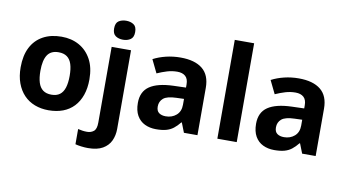

<svg xmlns="http://www.w3.org/2000/svg" viewBox="-91 -987 2620 1454"><g transform="rotate(10 1218.5 -260.0)"><path d="M574 -274Q574 -206 555.5 -153Q537 -100 502.5 -63.5Q468 -27 419 -8.5Q370 10 308 10Q251 10 202.5 -8.5Q154 -27 119 -63.5Q84 -100 64.5 -153Q45 -206 45 -274Q45 -365 77 -427.5Q109 -490 169 -523Q229 -556 311 -556Q388 -556 447 -523Q506 -490 540 -427.5Q574 -365 574 -274ZM197 -274Q197 -220 208.5 -183.5Q220 -147 245 -128.5Q270 -110 310 -110Q350 -110 374.5 -128.5Q399 -147 410.5 -183.5Q422 -220 422 -274Q422 -328 410.5 -364Q399 -400 374 -418Q349 -436 309 -436Q250 -436 223.5 -395.5Q197 -355 197 -274Z M653 240Q628 240 600.5 236.5Q573 233 555 228V111Q573 115 589 117.5Q605 120 625 120Q655 120 676 103Q697 86 697 37V-546H846V59Q846 109 827 150Q808 191 765.5 215.5Q723 240 653 240ZM691 -687Q691 -729 714.5 -744.5Q738 -760 772 -760Q805 -760 829 -744.5Q853 -729 853 -687Q853 -646 829 -630Q805 -614 772 -614Q738 -614 714.5 -630Q691 -646 691 -687Z M1226 -557Q1336 -557 1394.5 -509.5Q1453 -462 1453 -364V0H1349L1320 -74H1316Q1293 -45 1268.5 -26Q1244 -7 1212.5 1.5Q1181 10 1135 10Q1087 10 1048.5 -8.5Q1010 -27 988 -65.5Q966 -104 966 -163Q966 -250 1027 -291.5Q1088 -333 1210 -337L1305 -340V-364Q1305 -407 1282.5 -427Q1260 -447 1220 -447Q1180 -447 1142 -435.5Q1104 -424 1066 -407L1017 -508Q1061 -531 1114.5 -544Q1168 -557 1226 -557ZM1247 -251Q1175 -249 1147 -225Q1119 -201 1119 -162Q1119 -128 1139 -113.5Q1159 -99 1191 -99Q1239 -99 1272 -127.5Q1305 -156 1305 -208V-253Z M1755 0H1606V-760H1755Z M2135 -557Q2245 -557 2303.5 -509.5Q2362 -462 2362 -364V0H2258L2229 -74H2225Q2202 -45 2177.5 -26Q2153 -7 2121.5 1.5Q2090 10 2044 10Q1996 10 1957.5 -8.5Q1919 -27 1897 -65.5Q1875 -104 1875 -163Q1875 -250 1936 -291.5Q1997 -333 2119 -337L2214 -340V-364Q2214 -407 2191.5 -427Q2169 -447 2129 -447Q2089 -447 2051 -435.5Q2013 -424 1975 -407L1926 -508Q1970 -531 2023.5 -544Q2077 -557 2135 -557ZM2156 -251Q2084 -249 2056 -225Q2028 -201 2028 -162Q2028 -128 2048 -113.5Q2068 -99 2100 -99Q2148 -99 2181 -127.5Q2214 -156 2214 -208V-253Z"/></g></svg>

Font: Noto Sans Devanagari
Style: Bold
Weight: 700
Version: Version 2.003